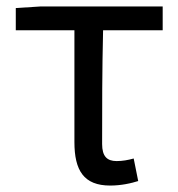

<svg xmlns="http://www.w3.org/2000/svg" viewBox="-20 -563 553 596"><path d="M322 13C356 13 387 6 409 -1L395 -71C377 -66 360 -63 342 -63C312 -63 297 -78 297 -116C297 -226 297 -346 300 -469H485V-543H107L29 -538V-469H211V-122C211 -34 240 13 322 13Z"/></svg>

Font: Squished Noto Sans CJK JP Regular
Style: Regular
Weight: 400
Designer: Ryoko NISHIZUKA (kana & ideographs); Paul D. Hunt (Latin, Greek & Cyrillic); Wenlong ZHANG (bopomofo); Sandoll Communica
Foundry: Adobe Systems Incorporated
Version: Version 1.004;PS 1.004;hotconv 1.0.82;makeotf.lib2.5.63406